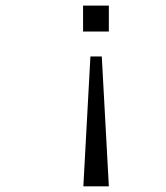

<svg xmlns="http://www.w3.org/2000/svg" viewBox="-20 -657 586 677"><path d="M273.9 0 298.8 -458H338.9L363.8 0ZM272.9 -637.2H363.8V-545.9H272.9Z"/></svg>

Font: Anonymous Pro
Style: Regular
Weight: 400
Monospace: yes
Designer: Mark Simonson
Version: Version 1.003